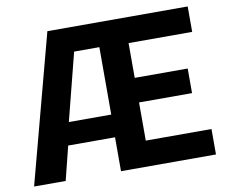

<svg xmlns="http://www.w3.org/2000/svg" viewBox="-77 -796 1056 892"><g transform="rotate(-10 451.0 -350.0)"><path d="M14 0 200 -700H862V-580H562V-416H812V-300H562V-120H872V0H424V-160H203L163 0ZM225 -267H425V-585H306Z"/></g></svg>

Font: Tektur SemiBold
Style: Regular
Weight: 600
Designer: Adam Jagosz
Foundry: Adam Jagosz
Version: Version 1.005;gftools[0.9.30]